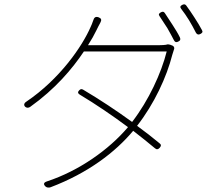

<svg xmlns="http://www.w3.org/2000/svg" viewBox="-20 -832 1020 888"><path d="M778 -717C765 -737 753 -756 742 -772C737 -779 732 -779 724 -775C715 -770 712 -765 718 -757C729 -741 742 -721 754 -702C765 -682 776 -663 785 -645C790 -636 796 -635 805 -640C814 -644 816 -650 812 -659C803 -678 790 -698 778 -717ZM880 -750C867 -770 853 -791 841 -807C836 -813 831 -813 824 -810C814 -805 811 -800 818 -791C830 -776 842 -758 854 -739C865 -720 877 -700 886 -681C891 -672 898 -670 907 -675C916 -680 919 -684 914 -693C905 -710 893 -730 880 -750ZM552 -623H387C403 -648 416 -671 426 -692C431 -702 437 -715 444 -727C451 -740 449 -747 436 -752C422 -757 415 -751 411 -737C407 -725 402 -713 399 -707C360 -617 256 -466 102 -362C91 -355 88 -345 98 -337C105 -332 113 -333 120 -338C235 -420 314 -513 368 -594H560H751C726 -494 668 -368 591 -268C518 -321 441 -372 365 -417C358 -421 353 -421 347 -415C339 -407 339 -401 348 -395C423 -350 501 -297 572 -244C484 -140 346 -42 197 7C182 12 179 20 191 31C197 36 206 37 214 34C388 -32 513 -128 596 -227C632 -199 666 -172 697 -146C705 -139 712 -141 719 -149C726 -157 726 -164 717 -170C686 -196 651 -223 614 -250C693 -351 751 -476 777 -579C778 -583 781 -592 784 -601C788 -609 786 -617 778 -621L775 -622C765 -627 754 -628 748 -625C741 -624 731 -623 717 -623Z"/></svg>

Font: GenSenRounded2 TW EL
Style: Regular
Weight: 250
Version: Version 2.100;PS 2.1;hotconv 16.6.51;makeotf.lib2.5.65220 DE